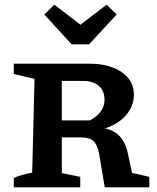

<svg xmlns="http://www.w3.org/2000/svg" viewBox="-20 -803 675 823"><path d="M546 -62 620 -45V0H429L405 -143Q398 -181 381.5 -197.5Q365 -214 325 -214H245V-61L324 -45V0H39V-40Q66 -53 118 -63L128 -465L39 -486V-530H362Q449 -530 501.5 -494Q554 -458 554 -397Q554 -348 520 -309Q486 -270 430 -253Q475 -242 498 -213.5Q521 -185 530 -137ZM336 -456H245V-287H366Q398 -305 413 -327Q428 -349 428 -375Q428 -414 403.5 -435Q379 -456 336 -456ZM287 -613 170 -741 213 -783 325 -697 437 -783 480 -741 362 -613Z"/></svg>

Font: Piazzolla SC SemiBold
Style: Regular
Weight: 600
Designer: Juan Pablo del Peral
Foundry: Huerta Tipografica
Version: Version 1.330